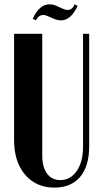

<svg xmlns="http://www.w3.org/2000/svg" viewBox="-20 -855 471 885"><path d="M145 -761.2 130.9 -769Q161.6 -835 208 -835Q223.1 -835 237.8 -829.1L267.1 -815.9Q280.8 -809.1 292 -809.1Q313 -809.1 324.2 -835L337.9 -828.1Q307.1 -761.2 261.2 -761.2Q246.1 -761.2 229 -768.1L207 -777.8Q188.5 -786.1 180.2 -786.1Q158.7 -786.1 145 -761.2ZM44.9 -699.2H174.8V-138.2Q174.8 -85 196.8 -54.9Q218.8 -24.9 257.8 -24.9Q304.7 -24.9 333.7 -66.9Q362.8 -108.9 362.8 -179.2V-699.2H391.1V-180.2Q391.1 -89.4 349.4 -39.8Q307.6 9.8 231 9.8Q146.5 9.8 95.7 -49.8Q44.9 -109.4 44.9 -209Z"/></svg>

Font: Moniqa Black Heading
Style: Regular
Weight: 900
Designer: Rajesh Rajput
Foundry: Rajesh Rajput
Version: Version 1.000